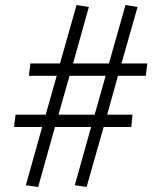

<svg xmlns="http://www.w3.org/2000/svg" viewBox="-20 -744 615 765"><path d="M561 -442 567 -491H464L528 -716L480 -724L414 -491H271L334 -716L285 -724L219 -491H101L95 -442H206L162 -287H42L36 -238H148L83 -6L132 1L199 -238H343L278 -6L325 1L393 -238H503L508 -287H407L450 -442ZM357 -287H213L257 -442H401Z"/></svg>

Font: United Sans Light
Style: Italic
Weight: 300
Italic angle: -8°
Designer: Pablo Impallari, Rodrigo Fuenzalida (Modified by Dan O. Williams)
Version: Version 1.000;PS 001.000;hotconv 1.0.88;makeotf.lib2.5.64775